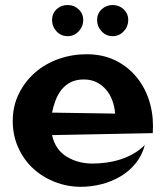

<svg xmlns="http://www.w3.org/2000/svg" viewBox="-20 -676 634 758"><path d="M584 -177.7Q584 -170.9 583.5 -164.1Q583 -157.2 583 -150.4L185.5 -142.6Q198.2 -85 243.2 -57.6Q288.1 -30.3 344.7 -30.3Q372.1 -30.3 400.4 -34.2Q428.7 -38.1 456.1 -46.9Q483.4 -55.7 507.8 -69.8Q532.2 -84 551.8 -103.5Q541 -62.5 515.6 -31.2Q490.2 0 455.6 20.5Q420.9 41 380.4 51.3Q339.8 61.5 299.8 61.5Q245.1 61.5 195.8 42Q146.5 22.5 109.9 -11.7Q73.2 -45.9 51.8 -93.8Q30.3 -141.6 30.3 -198.2Q30.3 -257.8 54.7 -306.6Q79.1 -355.5 119.1 -390.1Q159.2 -424.8 211.9 -443.4Q264.6 -461.9 322.3 -461.9Q382.8 -461.9 431.2 -439.5Q479.5 -417 513.7 -377.9Q547.9 -338.9 565.9 -287.6Q584 -236.3 584 -177.7ZM434.6 -227.5Q432.6 -253.9 423.8 -278.3Q415 -302.7 399.4 -321.3Q383.8 -339.8 361.8 -351.1Q339.8 -362.3 310.5 -362.3Q281.2 -362.3 259.8 -351.6Q238.3 -340.8 223.6 -322.8Q209 -304.7 199.7 -280.8Q190.4 -256.8 185.5 -231.4ZM486.3 -596.7Q486.3 -571.3 468.3 -552.2Q450.2 -533.2 424.8 -533.2Q399.4 -533.2 381.3 -552.2Q363.3 -571.3 363.3 -596.7Q363.3 -622.1 381.3 -639.2Q399.4 -656.2 424.8 -656.2Q450.2 -656.2 468.3 -639.2Q486.3 -622.1 486.3 -596.7ZM308.6 -596.7Q308.6 -571.3 290.5 -552.2Q272.5 -533.2 247.1 -533.2Q220.7 -533.2 203.1 -552.2Q185.5 -571.3 185.5 -596.7Q185.5 -622.1 203.1 -639.2Q220.7 -656.2 247.1 -656.2Q272.5 -656.2 290.5 -639.2Q308.6 -622.1 308.6 -596.7Z"/></svg>

Font: Fontdiner Swanky
Style: Regular
Weight: 400
Designer: Font Diner, Inc
Foundry: Font Diner, Inc
Version: Version 1.000